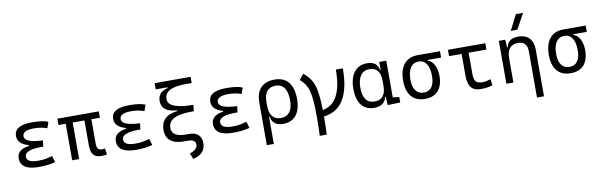

<svg xmlns="http://www.w3.org/2000/svg" viewBox="-59 -1421 7149 2281"><g transform="rotate(-10 3515.5 -280.5)"><path d="M305.7 9.8Q85 9.8 85 -133.3Q85 -236.8 230.5 -257.8V-267.6Q99.6 -301.8 99.6 -399.9Q99.6 -527.3 313.5 -527.3Q449.2 -527.3 508.8 -499L482.4 -425.8Q414.1 -452.6 324.2 -452.6Q187 -452.6 187 -380.4Q187 -302.2 406.2 -293.5L396.5 -219.7H379.9Q172.4 -219.7 172.4 -138.2Q172.4 -64.9 309.6 -64.9Q370.1 -64.9 409.9 -73.7Q449.7 -82.5 481 -91.3L503.9 -13.7Q465.3 -2.9 415.5 3.4Q365.7 9.8 305.7 9.8Z M1060.1 9.8Q992.7 9.8 962.6 -26.1Q932.6 -62 932.6 -141.6V-440.9H791V0H707V-440.9H619.1V-517.6H1119.1V-440.9H1016.6V-146.5Q1016.6 -105 1029.8 -85.9Q1043 -66.9 1081.5 -66.9Q1087.9 -66.9 1095.9 -67.9Q1104 -68.8 1115.7 -70.8L1126 3.4Q1097.7 9.8 1060.1 9.8Z M1477.5 9.8Q1256.8 9.8 1256.8 -133.3Q1256.8 -236.8 1402.3 -257.8V-267.6Q1271.5 -301.8 1271.5 -399.9Q1271.5 -527.3 1485.4 -527.3Q1621.1 -527.3 1680.7 -499L1654.3 -425.8Q1585.9 -452.6 1496.1 -452.6Q1358.9 -452.6 1358.9 -380.4Q1358.9 -302.2 1578.1 -293.5L1568.4 -219.7H1551.8Q1344.2 -219.7 1344.2 -138.2Q1344.2 -64.9 1481.4 -64.9Q1542 -64.9 1581.8 -73.7Q1621.6 -82.5 1652.8 -91.3L1675.8 -13.7Q1637.2 -2.9 1587.4 3.4Q1537.6 9.8 1477.5 9.8Z M2057.6 9.8Q1837.9 9.8 1837.9 -166Q1837.9 -248.5 1885.5 -297.1Q1933.1 -345.7 2038.6 -359.4V-367.7Q1939.9 -376 1896.2 -411.9Q1852.5 -447.8 1852.5 -511.2Q1852.5 -620.6 1973.6 -648.4V-657.2H1831.1V-732.4H2264.6V-657.2H2160.2Q1936.5 -649.4 1936.5 -521Q1936.5 -399.4 2239.3 -399.4L2232.4 -323.2H2202.6Q1921.9 -323.2 1921.9 -175.8Q1921.9 -66.9 2090.3 -66.9H2134.8Q2203.1 -66.9 2240.2 -30.8Q2277.3 5.4 2277.3 71.3Q2277.3 197.3 2127.4 234.4L2097.7 163.6Q2143.1 149.4 2168.2 126Q2193.4 102.5 2193.4 71.3Q2193.4 42 2171.4 25.9Q2149.4 9.8 2108.9 9.8Z M2649.4 9.8Q2428.7 9.8 2428.7 -133.3Q2428.7 -236.8 2574.2 -257.8V-267.6Q2443.4 -301.8 2443.4 -399.9Q2443.4 -527.3 2657.2 -527.3Q2793 -527.3 2852.5 -499L2826.2 -425.8Q2757.8 -452.6 2668 -452.6Q2530.8 -452.6 2530.8 -380.4Q2530.8 -302.2 2750 -293.5L2740.2 -219.7H2723.6Q2516.1 -219.7 2516.1 -138.2Q2516.1 -64.9 2653.3 -64.9Q2713.9 -64.9 2753.7 -73.7Q2793.5 -82.5 2824.7 -91.3L2847.7 -13.7Q2809.1 -2.9 2759.3 3.4Q2709.5 9.8 2649.4 9.8Z M3251.5 9.8Q3192.4 9.8 3154.3 -18.3Q3116.2 -46.4 3107.9 -102.1H3100.1V224.6H3015.6V-289.1Q3015.6 -405.3 3073.2 -466.3Q3130.9 -527.3 3240.2 -527.3Q3349.6 -527.3 3407.2 -457.3Q3464.8 -387.2 3464.8 -253.9Q3464.8 -127.4 3409.2 -58.8Q3353.5 9.8 3251.5 9.8ZM3100.1 -238.8Q3100.1 -153.3 3135.3 -108.6Q3170.4 -64 3236.3 -64Q3307.1 -64 3344 -112.5Q3380.9 -161.1 3380.9 -253.9Q3380.9 -351.6 3344.7 -402.6Q3308.6 -453.6 3240.2 -453.6Q3172.4 -453.6 3136.2 -410.4Q3100.1 -367.2 3100.1 -284.7Z M3654.3 224.6Q3656.7 176.8 3658 119.4Q3659.2 62 3659.2 -4.9Q3659.2 -113.3 3653.6 -188.2Q3647.9 -263.2 3634.3 -314.5Q3620.6 -365.7 3596.7 -402.1Q3572.8 -438.5 3535.6 -469.2L3587.9 -537.1Q3631.3 -502.4 3660.6 -463.6Q3689.9 -424.8 3707.5 -372.8Q3725.1 -320.8 3733.4 -247.6Q3741.7 -174.3 3743.2 -71.3Q3979 -111.3 3979 -517.6H4063.5Q4063.5 -30.3 3743.7 6.8Q3743.7 69.8 3742.4 124.3Q3741.2 178.7 3738.8 224.6Z M4351.1 9.8Q4252.4 9.8 4198.2 -58.3Q4144 -126.5 4144 -253.9Q4144 -384.3 4199.5 -455.8Q4254.9 -527.3 4355.5 -527.3Q4418 -527.3 4452.6 -500.2Q4487.3 -473.1 4495.1 -422.4H4502.9V-517.6H4587.4V-75.2L4664.6 -65.4V0L4512.7 4.9L4506.8 -95.2H4497.6Q4490.7 -47.4 4452.1 -18.8Q4413.6 9.8 4351.1 9.8ZM4502.9 -225.1V-292.5Q4502.9 -370.6 4469.2 -412.1Q4435.5 -453.6 4371.6 -453.6Q4302.7 -453.6 4265.4 -401.6Q4228 -349.6 4228 -253.9Q4228 -64 4368.7 -64Q4434.1 -64 4468.5 -105.5Q4502.9 -147 4502.9 -225.1Z M4963.4 9.8Q4856.4 9.8 4799.8 -56.9Q4743.2 -123.5 4743.2 -249Q4743.2 -377.4 4801 -447.5Q4858.9 -517.6 4963.4 -517.6H5235.4V-440.9H5072.8V-431.2Q5103 -424.3 5127 -396.2Q5150.9 -368.2 5164.8 -325.7Q5178.7 -283.2 5178.7 -232.9Q5178.7 -115.2 5123.5 -52.7Q5068.4 9.8 4963.4 9.8ZM4963.4 -66.9Q5025.4 -66.9 5058.3 -113Q5091.3 -159.2 5091.3 -245.6Q5091.3 -339.4 5057.9 -390.1Q5024.4 -440.9 4963.4 -440.9Q4899.9 -440.9 4865.2 -390.1Q4830.6 -339.4 4830.6 -245.6Q4830.6 -159.2 4864.7 -113Q4898.9 -66.9 4963.4 -66.9Z M5640.1 9.8Q5557.1 9.8 5520 -35.6Q5482.9 -81.1 5482.9 -181.2V-440.9H5331.1V-517.6H5782.2V-440.9H5567.4V-184.1Q5567.4 -122.6 5588.4 -94.7Q5609.4 -66.9 5670.9 -66.9Q5710 -66.9 5769 -85.4L5779.3 -10.3Q5711.4 9.8 5640.1 9.8Z M6274.9 224.6V-337.4Q6274.9 -393.1 6246.6 -423.3Q6218.3 -453.6 6167 -453.6Q6029.8 -453.6 6029.8 -291.5V0H5945.3V-517.6H6022L6028.8 -423.8H6037.6Q6052.7 -527.3 6181.6 -527.3Q6266.6 -527.3 6313 -477.5Q6359.4 -427.7 6359.4 -336.9V224.6ZM6105.5 -609.4 6199.7 -794.9H6287.1L6184.6 -609.4Z M6721.2 9.8Q6614.3 9.8 6557.6 -56.9Q6501 -123.5 6501 -249Q6501 -377.4 6558.8 -447.5Q6616.7 -517.6 6721.2 -517.6H6993.2V-440.9H6830.6V-431.2Q6860.8 -424.3 6884.8 -396.2Q6908.7 -368.2 6922.6 -325.7Q6936.5 -283.2 6936.5 -232.9Q6936.5 -115.2 6881.3 -52.7Q6826.2 9.8 6721.2 9.8ZM6721.2 -66.9Q6783.2 -66.9 6816.2 -113Q6849.1 -159.2 6849.1 -245.6Q6849.1 -339.4 6815.7 -390.1Q6782.2 -440.9 6721.2 -440.9Q6657.7 -440.9 6623 -390.1Q6588.4 -339.4 6588.4 -245.6Q6588.4 -159.2 6622.6 -113Q6656.7 -66.9 6721.2 -66.9Z"/></g></svg>

Font: Cascadia Mono NF SemiLight
Style: Regular
Weight: 350
Monospace: yes
Designer: Aaron Bell
Foundry: Saja Typeworks
Version: Version 2404.023; ttfautohint (v1.8.4)